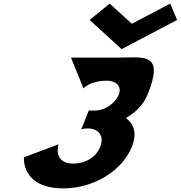

<svg xmlns="http://www.w3.org/2000/svg" viewBox="-20 -1048 1004 1067"><path d="M443.9 -557C443.9 -557 478.8 -599.5 576 -599.5C625.6 -599.5 658.3 -567.2 640.1 -522.2C619.5 -471.2 558.6 -433.8 511.9 -433.8H473.5L431.3 -329.2C431.3 -329.2 448.3 -334.3 467 -334.3C528.7 -334.3 561.1 -291.8 536.7 -231.5C512.7 -172 452.5 -138.8 388 -138.8C272.1 -138.8 305.1 -245.9 305.1 -245.9L113.2 -173.7C113.2 -173.7 95.8 -1.1 333.3 -1.1C498.8 -1.1 658.2 -97.2 712.5 -231.5C742.4 -305.4 725.7 -359 679.2 -392.1C733.3 -421.9 777.4 -466.1 800.7 -523.9C896.5 -761 776.6 -727.9 629.8 -727.9H374.5ZM964.2 -937 926.2 -1028 712.6 -916 589.6 -1028 478 -937 655.7 -775Z"/></svg>

Font: Hussar
Style: BdWideOblFour
Weight: 700
Foundry: Cannot Into Space Fonts
Version: Version 2.00